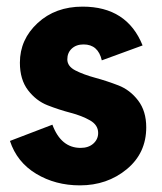

<svg xmlns="http://www.w3.org/2000/svg" viewBox="-20 -547 490 579"><path d="M221 12Q147 12 89 -23Q31 -58 10 -122L138 -171Q164 -101 223 -101Q247 -101 261.5 -114Q276 -127 276 -146Q276 -170 251.5 -184Q227 -198 192.5 -207Q158 -216 123.5 -229.5Q89 -243 64.5 -275Q40 -307 40 -358Q40 -428 93.5 -477.5Q147 -527 229 -527Q363 -527 410 -410L287 -365Q276 -413 232 -413Q210 -413 196.5 -400.5Q183 -388 183 -368Q183 -347 207.5 -334.5Q232 -322 267 -312.5Q302 -303 337 -289.5Q372 -276 396.5 -244Q421 -212 421 -163Q421 -85 362 -36.5Q303 12 221 12Z"/></svg>

Font: Freely
Style: Bold
Weight: 700
Designer: Kris Sowersby
Foundry: Klim Type Foundry
Version: Version 1.006;hotconv 1.0.113;makeotfexe 2.5.65598;200799169